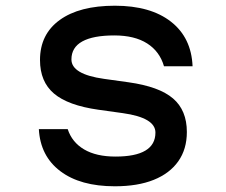

<svg xmlns="http://www.w3.org/2000/svg" viewBox="-20 -636 790 672"><path d="M217 -184Q232 -138 274.5 -113Q317 -88 384 -88Q454 -88 489 -109Q524 -130 524 -172Q524 -198 495.5 -215Q467 -232 410 -240L324 -252Q218 -267 169 -308.5Q120 -350 120 -426Q120 -516 189 -566Q258 -616 382 -616Q507 -616 578.5 -560Q650 -504 654 -404H554Q539 -456 495 -484Q451 -512 380 -512Q306 -512 268 -491Q230 -470 230 -428Q230 -402 258.5 -385Q287 -368 344 -360L430 -348Q537 -333 585.5 -291.5Q634 -250 634 -174Q634 -114 604 -71.5Q574 -29 518 -6.5Q462 16 382 16Q261 16 191 -37Q121 -90 116 -184Z"/></svg>

Font: Martian Mono SemiExpanded
Style: Regular
Weight: 400
Width: 6
Monospace: yes
Designer: Roman Shamin
Foundry: Evil Martians
Version: Version 1.000